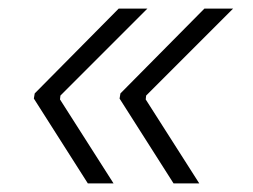

<svg xmlns="http://www.w3.org/2000/svg" viewBox="-20 -498 591 448"><path d="M185 -70H245L120 -266L121 -275L324 -478H257L61 -280L59 -268ZM385 -70H445L320 -266L321 -275L524 -478H457L261 -280L259 -268Z"/></svg>

Font: Fixel Text 20240404 Light
Style: Italic
Weight: 300
Width: 4
Italic angle: -10°
Designer: AlfaBravo + MacPaw
Foundry: Kyrylo Tkachov, Marchela Mozhyna, Serhii Makarenko, Maria Weinstein, Zakhar Kryvoshyya
Version: Version 1.211;Glyphs 3.2 (3225)